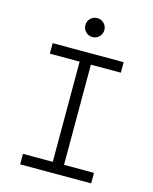

<svg xmlns="http://www.w3.org/2000/svg" viewBox="-130 -976 846 1061"><g transform="rotate(15 293.0 -445.5)"><path d="M89.8 0V-60.1H260.3V-633.3H89.8V-693.4H496.1V-633.3H324.7V-60.1H496.1V0ZM293 -782.7Q270.5 -782.7 254.6 -798.6Q238.8 -814.5 238.8 -836.9Q238.8 -859.9 254.6 -875.5Q270.5 -891.1 293 -891.1Q315.4 -891.1 331.3 -875.5Q347.2 -859.9 347.2 -836.9Q347.2 -814.5 331.3 -798.6Q315.4 -782.7 293 -782.7Z"/></g></svg>

Font: Cascadia Code NF Light
Style: Regular
Weight: 300
Monospace: yes
Designer: Aaron Bell
Foundry: Saja Typeworks
Version: Version 2404.023; ttfautohint (v1.8.4)